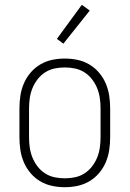

<svg xmlns="http://www.w3.org/2000/svg" viewBox="-20 -772 540 800"><path d="M250 8Q223 8 197 2.5Q171 -3 148 -16.5Q125 -30 107.5 -50.5Q90 -71 79.5 -95.5Q69 -120 65 -146.5Q61 -173 61 -200V-320Q61 -347 65 -373.5Q69 -400 79.5 -424.5Q90 -449 107.5 -469.5Q125 -490 148 -503.5Q171 -517 197 -522.5Q223 -528 250 -528Q277 -528 303 -522.5Q329 -517 352 -503.5Q375 -490 392.5 -469.5Q410 -449 420.5 -424.5Q431 -400 435 -373.5Q439 -347 439 -320V-200Q439 -173 435 -146.5Q431 -120 420.5 -95.5Q410 -71 392.5 -50.5Q375 -30 352 -16.5Q329 -3 303 2.5Q277 8 250 8ZM250 -29Q272 -29 293 -33.5Q314 -38 332 -49.5Q350 -61 363.5 -78.5Q377 -96 385 -116Q393 -136 396 -157Q399 -178 399 -200V-320Q399 -342 396 -363Q393 -384 385 -404Q377 -424 363.5 -441.5Q350 -459 332 -470.5Q314 -482 293 -486.5Q272 -491 250 -491Q228 -491 207 -486.5Q186 -482 168 -470.5Q150 -459 136.5 -441.5Q123 -424 115 -404Q107 -384 104 -363Q101 -342 101 -320V-200Q101 -178 104 -157Q107 -136 115 -116Q123 -96 136.5 -78.5Q150 -61 168 -49.5Q186 -38 207 -33.5Q228 -29 250 -29ZM244 -590 217 -610 321 -752 354 -728Z"/></svg>

Font: Iosevka Term Curly Extralight
Style: Regular
Weight: 200
Designer: Belleve Invis
Foundry: Belleve Invis
Version: Version 32.3.0